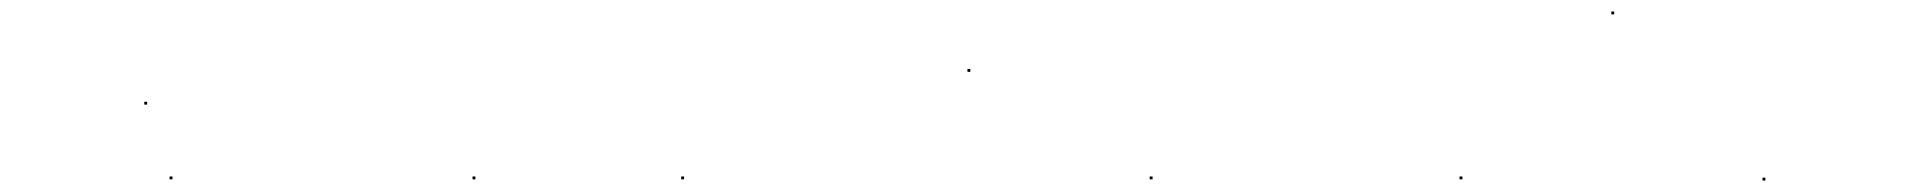

<svg xmlns="http://www.w3.org/2000/svg" viewBox="-20 -387 3329 334"><path d="M231 -205V-210H236V-205Z M275 -75V-80H280V-75Z M802 -75V-80H807V-75Z M1165 -75V-80H1170V-75Z M1663 -262V-267H1668V-262Z M1980 -75V-80H1985V-75Z M2519 -75V-80H2524V-75ZM2783 -362V-367H2788V-362Z M3046 -73V-78H3051V-73Z"/></svg>

Font: FRB American Cursive Just Beginnings
Style: Italic
Weight: 400
Italic angle: -25°
Version: Version 2.0;Modular Font Editor K font №1